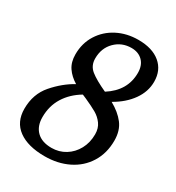

<svg xmlns="http://www.w3.org/2000/svg" viewBox="-165 -773 808 881"><g transform="rotate(30 239.5 -332.0)"><path d="M15 -136Q15 -214 61.5 -267.5Q108 -321 164 -352Q131 -372 112 -400Q93 -428 93 -469Q93 -528 122 -574Q151 -620 200.5 -645.5Q250 -671 311 -671Q385 -671 427 -636Q469 -601 469 -540Q469 -488 436.5 -442Q404 -396 346 -363Q393 -337 419.5 -302.5Q446 -268 446 -215Q446 -148 414.5 -97.5Q383 -47 328 -20Q273 7 204 7Q115 7 65 -29.5Q15 -66 15 -136ZM384 -538Q384 -578 361.5 -600.5Q339 -623 302 -623Q251 -623 216 -588Q181 -553 181 -498Q181 -460 209 -437.5Q237 -415 296 -388Q384 -444 384 -538ZM355 -196Q355 -228 339 -250Q323 -272 299.5 -285.5Q276 -299 236 -317L215 -326Q163 -295 134.5 -249Q106 -203 106 -144Q106 -96 133.5 -69Q161 -42 212 -42Q252 -42 284.5 -62Q317 -82 336 -117Q355 -152 355 -196Z"/></g></svg>

Font: Caladea
Style: Italic
Weight: 400
Italic angle: -9°
Designer: Carolina Giovagnoli and Andres Torresi
Foundry: Carolina Giovagnoli & Andres Torresi
Version: Version 1.001